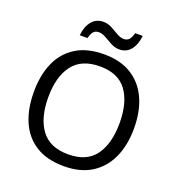

<svg xmlns="http://www.w3.org/2000/svg" viewBox="-160 -1044 1101 1186"><g transform="rotate(20 390.5 -451.5)"><path d="M720 -358Q720 -247 682.5 -164.5Q645 -82 572 -36Q499 10 391 10Q280 10 206.5 -36Q133 -82 97 -165Q61 -248 61 -359Q61 -469 97 -551Q133 -633 206.5 -679Q280 -725 392 -725Q499 -725 572 -679.5Q645 -634 682.5 -551.5Q720 -469 720 -358ZM156 -358Q156 -223 213 -145.5Q270 -68 391 -68Q513 -68 569 -145.5Q625 -223 625 -358Q625 -493 569 -569.5Q513 -646 392 -646Q271 -646 213.5 -569.5Q156 -493 156 -358ZM208 -784Q214 -843 242.5 -877.5Q271 -912 318 -912Q348 -912 374.5 -897.5Q401 -883 425 -869Q449 -855 470 -855Q493 -855 505.5 -869.5Q518 -884 525 -913H575Q569 -855 541 -820Q513 -785 466 -785Q438 -785 411.5 -799Q385 -813 360.5 -827.5Q336 -842 314 -842Q290 -842 278 -827.5Q266 -813 259 -784Z"/></g></svg>

Font: Noto Sans Saurashtra
Style: Regular
Weight: 400
Designer: Monotype Design Team
Foundry: Monotype Imaging Inc.
Version: Version 2.001; ttfautohint (v1.8.4.7-5d5b)